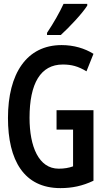

<svg xmlns="http://www.w3.org/2000/svg" viewBox="-20 -958 540 988"><path d="M222 -789V-778H293C336 -817 403 -888 429 -929V-938H307C286 -893 258 -843 222 -789ZM291 10C351 10 404 -1 461 -28V-391H271V-291H356V-102C334 -94 310 -90 282 -90C179 -90 132 -204 132 -352C132 -529 189 -626 303 -626C348 -626 382 -617 425 -591L461 -681C416 -709 360 -726 297 -726C117 -726 21 -579 21 -351C21 -133 103 10 291 10Z"/></svg>

Font: Noto Sans Mono ExtraCondensed SemiBold
Style: Regular
Weight: 600
Width: 2
Designer: Monotype Design Team
Foundry: Monotype Imaging Inc.
Version: Version 2.014